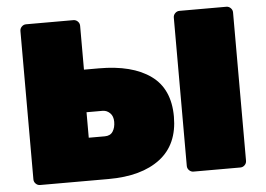

<svg xmlns="http://www.w3.org/2000/svg" viewBox="-50 -766 1156 833"><g transform="rotate(-5 528.0 -350.0)"><path d="M390 0H92Q81 0 73 -8Q65 -16 65 -27V-673Q65 -684 73 -692Q81 -700 92 -700H298Q309 -700 317 -692Q325 -684 325 -673V-482H390Q535 -482 615.5 -424Q696 -366 696 -245Q696 -124 615 -62Q534 0 390 0ZM320 -297V-186H390Q414 -186 425 -203Q436 -220 436 -245Q436 -270 422 -283.5Q408 -297 390 -297ZM964 0H760Q749 0 741 -8Q733 -16 733 -27V-673Q733 -684 741 -692Q749 -700 760 -700H964Q975 -700 983 -692Q991 -684 991 -673V-27Q991 -16 983 -8Q975 0 964 0Z"/></g></svg>

Font: Rubik One
Style: Regular
Weight: 400
Designer: Hubert and Fischer with Elvire Volk Leonovitch
Foundry: Hubert and Fischer with Elvire Volk Leonovitch
Version: Version 1.001